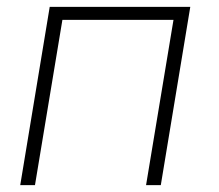

<svg xmlns="http://www.w3.org/2000/svg" viewBox="-20 -540 640 560"><path d="M39 0 125 -520H535L449 0H406L486 -482H162L82 0Z"/></svg>

Font: Iosevka XLt Ex Obl
Style: Regular
Weight: 200
Width: 7
Italic angle: -9°
Monospace: yes
Designer: Belleve Invis
Foundry: Belleve Invis
Version: Version 32.5.0; ttfautohint (v1.8.4)